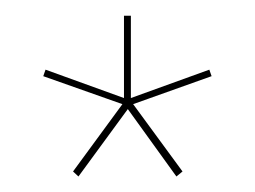

<svg xmlns="http://www.w3.org/2000/svg" viewBox="-20 -649 325 245"><path d="M247.1 -560.1 250 -551.8 149.9 -516.1 212.9 -430.2 205.1 -423.8 143.1 -509.8 80.1 -423.8 73.2 -430.2 136.2 -516.1 35.2 -551.8 38.1 -560.1 138.2 -523.9V-628.9H147V-523.9Z"/></svg>

Font: Rawengulk
Style: Ultralight
Weight: 200
Version: Version 0.92